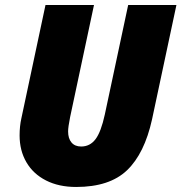

<svg xmlns="http://www.w3.org/2000/svg" viewBox="-20 -734 722 764"><path d="M58 -195Q58 -232 65 -263L161 -714H354L259 -268Q251 -228 251 -211Q251 -183 264.5 -167Q278 -151 303 -151Q338 -151 360 -180Q382 -209 397 -278L490 -714H682L585 -259Q555 -123 485.5 -56.5Q416 10 283 10Q214 10 163 -16Q112 -42 85 -88.5Q58 -135 58 -195Z"/></svg>

Font: Noto Sans Display Black
Style: Italic
Weight: 900
Italic angle: -12°
Designer: Monotype Design team
Foundry: Monotype Imaging Inc.
Version: Version 1.000